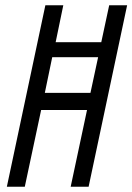

<svg xmlns="http://www.w3.org/2000/svg" viewBox="-20 -708 502 728"><path d="M6 0 152 -688H220L191 -548H364L394 -688H462L316 0H248L310 -291H136L74 0ZM150 -356H323L352 -491H178Z"/></svg>

Font: Saira ExtraCondensed
Style: Italic
Weight: 400
Width: 2
Italic angle: -12°
Designer: Hector Gatti with collaboration of the Omnibus-Type team
Foundry: Omnibus-Type
Version: Version 1.101